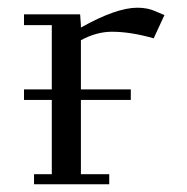

<svg xmlns="http://www.w3.org/2000/svg" viewBox="-20 -476 483 496"><path d="M42 -217.8V-245.1H113.8V-411.1H42V-439H187L189 -411.1V-404.8Q280.3 -456.1 335 -456.1Q361.3 -456.1 381.8 -446.8L404.8 -437L377 -377Q317.4 -394 269 -394Q229.5 -394 189 -372.1V-245.1H317.9V-217.8H189V-25.9H262.2V0H67.9V-25.9H113.8V-217.8Z"/></svg>

Font: Dehuti Alt
Style: Book
Weight: 400
Version: Version 1.2